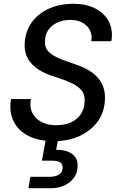

<svg xmlns="http://www.w3.org/2000/svg" viewBox="-20 -732 630 1012"><path d="M263 12Q188 12 133.5 -14Q79 -40 53 -90Q27 -140 38 -210H143Q135 -170 149.5 -139Q164 -108 197 -90Q230 -72 275 -72Q322 -72 355 -87.5Q388 -103 406.5 -131Q425 -159 426 -196Q428 -222 419 -240.5Q410 -259 392.5 -272.5Q375 -286 352 -296.5Q329 -307 301.5 -316.5Q274 -326 246 -335Q176 -360 141.5 -402Q107 -444 110 -502Q113 -565 146 -612Q179 -659 236 -685.5Q293 -712 367 -712Q434 -712 482 -687.5Q530 -663 553.5 -618.5Q577 -574 567 -515H461Q467 -546 454.5 -571.5Q442 -597 415.5 -612Q389 -627 351 -627Q312 -627 282 -613Q252 -599 235 -574.5Q218 -550 217 -517Q216 -494 223.5 -478Q231 -462 246.5 -450Q262 -438 283 -428Q304 -418 330 -409.5Q356 -401 385 -390Q418 -379 446 -362.5Q474 -346 494 -324Q514 -302 524.5 -273Q535 -244 533 -207Q531 -143 496.5 -94Q462 -45 402.5 -16.5Q343 12 263 12ZM130 260 140 200H239Q273 200 291 188Q309 176 310 153Q311 133 297.5 124Q284 115 255 115H201L223 -7H288L276 58Q310 57 336 66.5Q362 76 376.5 96Q391 116 389 147Q388 181 368.5 206.5Q349 232 318 246Q287 260 248 260Z"/></svg>

Font: DM Sans Medium
Style: Italic
Weight: 500
Italic angle: -10°
Designer: Colophon Foundry, Jonny Pinhorn
Foundry: Colophon Foundry
Version: Version 4.004;gftools[0.9.30]